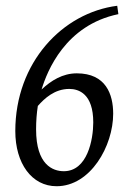

<svg xmlns="http://www.w3.org/2000/svg" viewBox="-20 -630 441 665"><path d="M303 -206C303 -147 283 -37 201 -37C163 -37 105 -59 105 -182C105 -211 107 -237 111 -263C134 -289 169 -322 220 -322C253 -322 303 -305 303 -206ZM176 15C294 15 372 -125 372 -236C372 -303 347 -376 246 -376C197 -376 157 -351 124 -320C143 -383 206 -543 390 -581L386 -610C197 -586 33 -414 33 -176C33 -64 90 15 176 15Z"/></svg>

Font: Temporarium
Style: Italic
Weight: 400
Italic angle: -7°
Version: Version 1.1